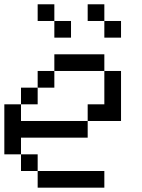

<svg xmlns="http://www.w3.org/2000/svg" viewBox="-20 -866 655 886"><path d="M538.5 -769.2V-692.3H461.5V-769.2ZM307.7 -769.2V-692.3H230.8V-769.2ZM230.8 -846.2V-769.2H153.8V-846.2ZM461.5 -846.2V-769.2H384.6V-846.2ZM153.8 0V-76.9H461.5V0ZM76.9 -76.9V-153.8H153.8V-76.9ZM0 -153.8V-384.6H76.9V-307.7H384.6V-230.8H76.9V-153.8ZM76.9 -384.6V-461.5H153.8V-384.6ZM153.8 -461.5V-538.5H230.8V-461.5ZM384.6 -307.7V-384.6H461.5V-538.5H538.5V-307.7ZM230.8 -538.5V-615.4H461.5V-538.5Z"/></svg>

Font: Mintsoda - Lime Green 13x16
Style: Regular
Weight: 400
Designer: Mintsoda-15
Version: Version 1.0